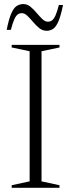

<svg xmlns="http://www.w3.org/2000/svg" viewBox="-20 -900 340 920"><path d="M265 -12.5V0H36V-12.5L122 -31V-654.5L36 -672.5V-685H265V-672.5L179 -654.5V-31ZM282 -876Q271.5 -824 259.8 -797.2Q248 -770.5 234.2 -761.5Q220.5 -752.5 203.5 -752.5Q184 -752.5 168.2 -765.2Q152.5 -778 138.5 -794.8Q124.5 -811.5 111.2 -824.2Q98 -837 84.5 -837Q73 -837 64.2 -830.2Q55.5 -823.5 48 -806.2Q40.5 -789 32 -757H12Q22.5 -809.5 34.2 -836Q46 -862.5 60.2 -871.5Q74.5 -880.5 92 -880.5Q110.5 -880.5 126 -867.8Q141.5 -855 155.5 -838.2Q169.5 -821.5 182.8 -808.8Q196 -796 209.5 -796Q221 -796 229.8 -802.8Q238.5 -809.5 246.2 -826.8Q254 -844 262 -876Z"/></svg>

Font: Newsreader 36pt Light
Style: Regular
Weight: 300
Designer: Hugues Gentile
Foundry: Production Type
Version: Version 1.003